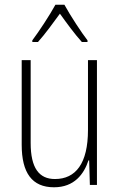

<svg xmlns="http://www.w3.org/2000/svg" viewBox="-20 -784 507 814"><path d="M253 -764H215C191 -720 145 -650 117 -613V-606H141C170 -638 207 -689 234 -726C262 -687 297 -639 327 -606H351V-613C328 -642 278 -718 253 -764ZM391 -529H353V-233C353 -91 301 -25 213 -25C146 -25 110 -71 110 -178V-529H72V-170C72 -51 116 10 209 10C295 10 336 -46 355 -104H358L361 0H391Z"/></svg>

Font: Noto Sans Georgian Condensed ExtraLight
Style: Regular
Weight: 200
Width: 3
Designer: Monotype Design Team, Akaki Razmadze
Foundry: Google LLC
Version: Version 2.005